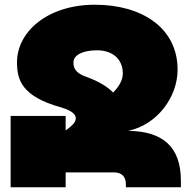

<svg xmlns="http://www.w3.org/2000/svg" viewBox="-20 -793 811 813"><path d="M523 -239C646 -265 732 -382 732 -498C732 -674 582 -773 382 -773C183 -773 52 -660 52 -529C52 -454 73 -385 236 -339C319 -315 310 -283 278 -256C275 -253 271 -251 268 -248C265 -246 262 -243 258 -241V-302H25V0H258V-63H463C495 -63 513 -45 513 -13V0H746V-27C746 -174 667 -237 523 -239ZM291 -529C291 -559 329 -580 391 -580C455 -580 500 -544 500 -482C500 -454 485 -428 459 -401C436 -425 400 -448 347 -467C313 -479 290 -495 291 -529Z"/></svg>

Font: Montserrat arm Black
Style: Regular
Weight: 900
Designer: Julieta Ulanovsky
Foundry: Julieta Ulanovsky
Version: Version 6.000;PS 006.000;hotconv 1.0.88;makeotf.lib2.5.64775